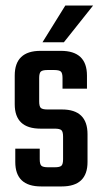

<svg xmlns="http://www.w3.org/2000/svg" viewBox="-20 -671 368 691"><path d="M207 -98V-179Q207 -197 201 -202.5Q195 -208 177 -208H126Q33 -208 33 -296V-399Q33 -488 126 -488H199Q293 -488 293 -399V-352H205V-390Q205 -408 199 -413.5Q193 -419 175 -419H151Q133 -419 127 -413.5Q121 -408 121 -390V-306Q121 -288 127 -282.5Q133 -277 151 -277H203Q295 -277 295 -188V-88Q295 0 202 0H128Q35 0 35 -88V-136H123V-98Q123 -80 129 -74.5Q135 -69 153 -69H177Q195 -69 201 -74.5Q207 -80 207 -98ZM133 -519 215 -651H315L210 -519Z"/></svg>

Font: Teko Regular
Style: Regular
Weight: 400
Designer: Manushi Parikh, Jonny Pinhorn
Foundry: Indian Type Foundry
Version: Version 1.105;PS 1.0;hotconv 1.0.78;makeotf.lib2.5.61930; tt